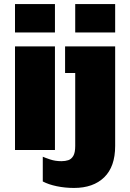

<svg xmlns="http://www.w3.org/2000/svg" viewBox="-20 -740 640 947"><path d="M54 0V-511H251V0ZM54 -580V-720H251V-580ZM345 187Q301 187 260 178.5Q219 170 191 155V33Q202 38 227.5 46.5Q253 55 283 55Q302 55 317 50Q332 45 341.5 29Q351 13 351 -20V-380H301V-511H548V-20Q548 82 494 134.5Q440 187 345 187ZM351 -580V-720H548V-580Z"/></svg>

Font: Chivo Mono Black
Style: Regular
Weight: 900
Designer: Hector Gatti
Foundry: Omnibus-Type
Version: Version 1.008